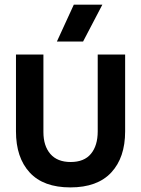

<svg xmlns="http://www.w3.org/2000/svg" viewBox="-20 -795 608 827"><path d="M48.8 -229V-560.1H167V-226.1Q167 -166.5 197 -131.8Q227.1 -97.2 284.2 -97.2Q342.8 -97.2 371.8 -132.6Q400.9 -168 400.9 -229V-560.1H519V-229Q519 -116.2 459.2 -52Q399.4 12.2 283.2 12.2Q167 12.2 107.9 -52Q48.8 -116.2 48.8 -229ZM225.1 -616.2 297.9 -774.9H420.9L337.9 -616.2Z"/></svg>

Font: TASA Explorer SemiBold
Style: Regular
Weight: 600
Designer: Weizhong Zhang
Foundry: Local Remote
Version: Version 1.000;Glyphs 3.1.2 (3151)